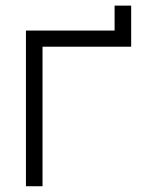

<svg xmlns="http://www.w3.org/2000/svg" viewBox="-20 -646 500 666"><path d="M70 0H127.5V-484H435V-626.5H377.5V-540H70Z"/></svg>

Font: Eudonet Light
Style: Regular
Weight: 300
Designer: Mikhail Sharanda
Foundry: Mikhail Sharanda
Version: Version 4.503;Glyphs 3.1.2 (3151)